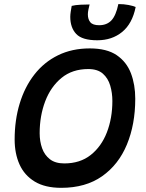

<svg xmlns="http://www.w3.org/2000/svg" viewBox="-20 -898 717 944"><path d="M281 25.5Q201.5 25.5 150.8 -5.2Q100 -36 76 -89.5Q52 -143 52 -212Q52 -307.5 76.8 -389Q101.5 -470.5 149 -531.5Q196.5 -592.5 265.2 -626.2Q334 -660 421.5 -660Q505 -660 553.8 -626.8Q602.5 -593.5 623.8 -537.5Q645 -481.5 645 -412.5Q645 -286.5 604 -187.5Q563 -88.5 482 -31.5Q401 25.5 281 25.5ZM296 -94.5Q373.5 -94.5 426 -136Q478.5 -177.5 505.5 -247.2Q532.5 -317 532.5 -401.5Q532.5 -441 522 -477Q511.5 -513 485.8 -535.8Q460 -558.5 414 -558.5Q335.5 -558.5 282.5 -515Q229.5 -471.5 202.2 -399.8Q175 -328 175 -243Q175 -203 187 -169.2Q199 -135.5 225.5 -115Q252 -94.5 296 -94.5ZM647 -863.5Q630.5 -781.5 580.5 -740.8Q530.5 -700 458.5 -700Q384 -700 354.8 -731Q325.5 -762 325.5 -815.5Q325.5 -826 327.8 -841.2Q330 -856.5 332.5 -869Q349.5 -873.5 375.8 -874.8Q402 -876 420.5 -876Q417.5 -864.5 414.8 -851.2Q412 -838 412 -827.5Q412 -803 424.2 -788.5Q436.5 -774 467.5 -774Q505 -774 527.5 -797.5Q550 -821 562 -878Q589 -878 612 -873.5Q635 -869 647 -863.5Z"/></svg>

Font: Grandstander Medium
Style: Italic
Weight: 500
Italic angle: -15°
Designer: Tyler Finck
Foundry: Etcetera Type Co
Version: Version 1.200; ttfautohint (v1.8.3)